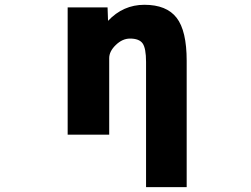

<svg xmlns="http://www.w3.org/2000/svg" viewBox="-20 -555 1040 794"><path d="M259.8 -524.4H424.8L426.8 -468.8Q489.3 -535.2 577.1 -535.2Q668.9 -535.2 710.4 -481.4Q752 -427.7 752 -303.7V218.8H584V-298.8Q584 -355.5 569.8 -375.5Q555.7 -395.5 517.6 -395.5Q486.3 -395.5 459 -369.1Q431.6 -342.8 431.6 -314.5V2H259.8Z"/></svg>

Font: GenEi Gothic M Heavy
Style: Regular
Weight: 800
Designer: o_tamon (Modified); [Source Han Sans]
Ryoko NISHIZUKA  (kana & ideographs); Paul D. Hunt (Latin, Greek & Cyrillic); Wenl
Version: Version 1.1a;Original Version 1.004